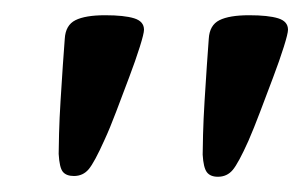

<svg xmlns="http://www.w3.org/2000/svg" viewBox="-20 -672 398 252"><path d="M77 -441Q67 -441 62.5 -446.5Q58 -452 57 -470Q57 -477 57.5 -496.5Q58 -516 59.5 -540Q61 -564 62.5 -586.5Q64 -609 65 -621Q66 -639 79 -645.5Q92 -652 118 -652Q143 -652 156 -648Q169 -644 169 -633Q169 -628 163.5 -610.5Q158 -593 149.5 -570.5Q141 -548 132.5 -525.5Q124 -503 117 -488Q104 -459 96.5 -450Q89 -441 77 -441ZM266 -440Q256 -440 251.5 -446Q247 -452 246 -469Q246 -476 246.5 -495.5Q247 -515 248.5 -539.5Q250 -564 251.5 -586Q253 -608 254 -621Q255 -639 268 -645.5Q281 -652 307 -652Q332 -652 345 -648Q358 -644 358 -633Q358 -628 352.5 -610.5Q347 -593 338.5 -570.5Q330 -548 321.5 -525.5Q313 -503 306 -487Q293 -458 285.5 -449Q278 -440 266 -440Z"/></svg>

Font: BriemHand
Style: Regular
Weight: 400
Designer: Gunnlaugur SE Briem, Eben Sorkin
Foundry: Sorkin Type
Version: Version 1.001; ttfautohint (v1.8.4.7-5d5b)